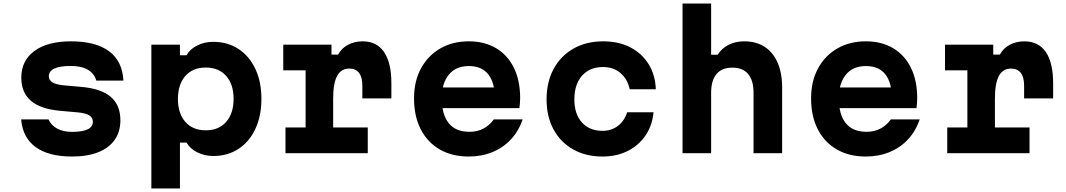

<svg xmlns="http://www.w3.org/2000/svg" viewBox="-20 -868 6040 1088"><path d="M254.9 -191.4Q269.1 -158.8 303.1 -139.7Q337.1 -120.7 388.5 -120.7Q447.3 -120.7 476.7 -135Q506.2 -149.3 506.2 -177.9Q506.2 -201.7 485.8 -214.3Q465.5 -226.8 421.9 -231.1L321 -240.1Q210.6 -249.9 155.6 -296.6Q100.7 -343.3 100.7 -428.2Q100.7 -524.2 174.9 -579Q249.1 -633.8 382 -633.8Q522.6 -633.8 598.2 -577.5Q673.8 -521.1 679.3 -411.4H525.8Q514.5 -450.8 478.3 -472.5Q442.1 -494.2 381.5 -494.2Q319.4 -494.2 288.1 -479.5Q256.7 -464.8 256.7 -435.4Q256.7 -413.9 277.1 -401.3Q297.4 -388.8 341 -384.5L441.9 -375.5Q553.3 -365.7 607.8 -319Q662.2 -272.3 662.2 -186.6Q662.2 -121.4 630 -75.6Q597.8 -29.7 536.6 -5.4Q475.4 19 387.9 19Q255.1 19 181.7 -34.8Q108.4 -88.5 99.7 -191.4Z M837.7 200V-614.9H999.7V-554.9H1037.1Q1056.2 -589.9 1097.5 -610.4Q1138.7 -630.9 1188.3 -630.9Q1269.9 -630.9 1331.3 -590.6Q1392.8 -550.4 1427 -477.6Q1461.3 -404.9 1461.3 -307.5Q1461.3 -210.2 1427 -137.3Q1392.8 -64.5 1331.3 -24.2Q1269.9 16 1188.3 16Q1139 16 1097.5 -5Q1055.9 -26 1037.1 -60H999.7V200ZM1146 -129.6Q1219.6 -129.6 1261.7 -177.4Q1303.7 -225.3 1303.7 -307.6Q1303.7 -389.8 1261.7 -437.5Q1219.6 -485.3 1146 -485.3Q1072.4 -485.3 1030.3 -437.4Q988.3 -389.6 988.3 -307.3Q988.3 -225 1030.3 -177.3Q1072.4 -129.6 1146 -129.6Z M1585.1 -614.9H1858.4V-558.5H1895.8Q1915.1 -594.4 1951.9 -614.1Q1988.8 -633.8 2034.7 -633.8Q2114.7 -633.8 2156.3 -573.3Q2197.8 -512.7 2197.8 -396.2V-310.3H2033.3V-381.7Q2033.3 -479.3 1958.6 -479.3Q1912.5 -479.3 1890.2 -437.5Q1867.9 -395.7 1867.9 -309.6V-145.6H2064V0H1597.7V-145.6H1711.8V-469.3H1585.1Z M2457.3 -372.4H2833.5L2783.9 -310.9Q2783.9 -400.1 2746.8 -446.9Q2709.8 -493.7 2636.5 -493.7Q2562.9 -493.7 2523.1 -444.6Q2483.3 -395.6 2483.3 -310.9Q2483.3 -220.1 2522.3 -170.6Q2561.4 -121.1 2640.5 -121.1Q2685.4 -121.1 2720 -139.7Q2754.5 -158.3 2778.3 -191.4H2941.8Q2919.3 -125.5 2875.4 -78.3Q2831.4 -31 2770.3 -6Q2709.3 19 2636.1 19Q2541.6 19 2472 -21.1Q2402.4 -61.3 2364.3 -135.1Q2326.2 -209 2326.2 -310.9Q2326.2 -407.9 2365.6 -480.4Q2404.9 -552.9 2474.7 -593.3Q2544.6 -633.8 2636.5 -633.8Q2725.7 -633.8 2791 -595Q2856.3 -556.1 2891.9 -484Q2927.5 -411.9 2927.5 -311.5Q2927.5 -296.7 2926.2 -281.8Q2925 -266.8 2923.3 -255.1H2457.3Z M3394.2 19Q3299.2 19 3227.7 -21.5Q3156.1 -62 3116.7 -134.7Q3077.2 -207.4 3077.2 -304.4Q3077.2 -403.4 3117.3 -477.5Q3157.4 -551.6 3229.9 -592.7Q3302.3 -633.8 3398.3 -633.8Q3486.1 -633.8 3551.7 -599.8Q3617.4 -565.7 3655.3 -504.7Q3693.3 -443.7 3696.3 -362.1H3548.5Q3535.5 -420.9 3495.5 -454.6Q3455.6 -488.2 3397.2 -488.2Q3321.9 -488.2 3278.3 -439.1Q3234.7 -389.9 3234.7 -304.5Q3234.7 -221.5 3277.7 -174.1Q3320.6 -126.6 3394.2 -126.6Q3445.1 -126.6 3481.6 -154.7Q3518.2 -182.7 3534 -231.8H3683.3Q3676.5 -156.9 3637.8 -100.2Q3599.1 -43.5 3536.5 -12.3Q3473.9 19 3394.2 19Z M3847.7 0V-848H4009.7V-557.9H4047.1Q4069.2 -593.9 4108.4 -613.9Q4147.7 -633.8 4197.4 -633.8Q4265.2 -633.8 4313 -602.7Q4360.7 -571.6 4386.4 -513.1Q4412.1 -454.7 4412.1 -371.5V0H4250.1V-341.5Q4250.1 -412.4 4219.6 -448.6Q4189.1 -484.7 4130.3 -484.7Q4070.6 -484.7 4040.2 -448.6Q4009.7 -412.4 4009.7 -341.5V0Z M4707.3 -372.4H5083.5L5033.9 -310.9Q5033.9 -400.1 4996.8 -446.9Q4959.8 -493.7 4886.5 -493.7Q4812.9 -493.7 4773.1 -444.6Q4733.3 -395.6 4733.3 -310.9Q4733.3 -220.1 4772.3 -170.6Q4811.4 -121.1 4890.5 -121.1Q4935.4 -121.1 4970 -139.7Q5004.5 -158.3 5028.3 -191.4H5191.8Q5169.3 -125.5 5125.4 -78.3Q5081.4 -31 5020.3 -6Q4959.3 19 4886.1 19Q4791.6 19 4722 -21.1Q4652.4 -61.3 4614.3 -135.1Q4576.2 -209 4576.2 -310.9Q4576.2 -407.9 4615.6 -480.4Q4654.9 -552.9 4724.7 -593.3Q4794.6 -633.8 4886.5 -633.8Q4975.7 -633.8 5041 -595Q5106.3 -556.1 5141.9 -484Q5177.5 -411.9 5177.5 -311.5Q5177.5 -296.7 5176.2 -281.8Q5175 -266.8 5173.3 -255.1H4707.3Z M5335.1 -614.9H5608.4V-558.5H5645.8Q5665.1 -594.4 5701.9 -614.1Q5738.8 -633.8 5784.7 -633.8Q5864.7 -633.8 5906.3 -573.3Q5947.8 -512.7 5947.8 -396.2V-310.3H5783.3V-381.7Q5783.3 -479.3 5708.6 -479.3Q5662.5 -479.3 5640.2 -437.5Q5617.9 -395.7 5617.9 -309.6V-145.6H5814V0H5347.7V-145.6H5461.8V-469.3H5335.1Z"/></svg>

Font: Martian Mono SemiExpanded
Style: Regular
Weight: 400
Width: 6
Monospace: yes
Designer: Roman Shamin
Foundry: Evil Martians
Version: Version 1.000